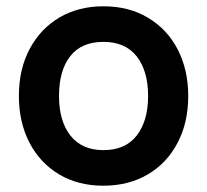

<svg xmlns="http://www.w3.org/2000/svg" viewBox="-20 -575 658 610"><path d="M308.5 15Q227.5 15 167 -21.5Q106.5 -58 73.2 -122.5Q40 -187 40 -270Q40 -355 74 -419Q108.5 -484 169 -519.5Q229.5 -555 308.5 -555Q390 -555 450.5 -518.5Q511.5 -482 544.8 -417.5Q578 -353 578 -270Q578 -185.5 544.5 -122Q510.5 -56.5 449.5 -20.8Q388.5 15 308.5 15ZM308.5 -98Q378.5 -98 414.5 -144.5Q450.5 -191 450.5 -270Q450.5 -350 414.2 -396Q378 -442 308.5 -442Q239 -442 203.2 -396.5Q167.5 -351 167.5 -270Q167.5 -190 204 -144Q240.5 -98 308.5 -98Z"/></svg>

Font: Vortex Mix
Style: Bold
Weight: 700
Designer: Mikhail Sharanda
Foundry: Mikhail Sharanda
Version: Version 4.504;Glyphs 3.1.2 (3151)